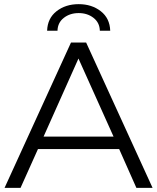

<svg xmlns="http://www.w3.org/2000/svg" viewBox="-20 -905 757 925"><path d="M2 0 322 -700H395L715 0H637L554 -187H163L79 0ZM190 -247H527L358 -623ZM207 -757Q209 -817 252.5 -851Q296 -885 359 -885Q422 -885 465.5 -851Q509 -817 511 -757H461Q460 -796 430.5 -819Q401 -842 359 -842Q317 -842 287.5 -819Q258 -796 257 -757Z"/></svg>

Font: Montserrat
Style: Regular
Weight: 400
Designer: Julieta Ulanovsky
Foundry: Julieta Ulanovsky
Version: Version 9.000; ttfautohint (v1.8.4.7-5d5b)